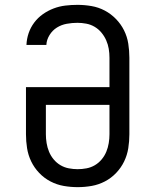

<svg xmlns="http://www.w3.org/2000/svg" viewBox="-20 -763 640 791"><path d="M300 8Q271 8 242.5 3Q214 -2 188 -15.5Q162 -29 141.5 -50.5Q121 -72 108.5 -98Q96 -124 91.5 -152.5Q87 -181 87 -210V-404H431V-525Q431 -544 428 -562Q425 -580 417.5 -597Q410 -614 398 -628.5Q386 -643 370 -652.5Q354 -662 335.5 -665.5Q317 -669 299 -669Q277 -669 255 -665Q233 -661 214.5 -649.5Q196 -638 184 -618.5Q172 -599 171 -578H89Q90 -603 98 -626.5Q106 -650 121 -670Q136 -690 156.5 -704.5Q177 -719 200.5 -728Q224 -737 249 -740Q274 -743 299 -743Q328 -743 357 -738Q386 -733 411.5 -719.5Q437 -706 457.5 -685Q478 -664 491 -638Q504 -612 508.5 -583Q513 -554 513 -525V-210Q513 -181 508.5 -152.5Q504 -124 491.5 -98Q479 -72 458.5 -50.5Q438 -29 412 -15.5Q386 -2 357.5 3Q329 8 300 8ZM300 -66Q318 -66 336.5 -69.5Q355 -73 371 -82.5Q387 -92 399 -106.5Q411 -121 418 -138Q425 -155 428 -173.5Q431 -192 431 -210V-331H169V-210Q169 -192 172 -173.5Q175 -155 182 -138Q189 -121 201 -106.5Q213 -92 229 -82.5Q245 -73 263.5 -69.5Q282 -66 300 -66Z"/></svg>

Font: Iosevka Curly Slab Extended
Style: Regular
Weight: 400
Width: 7
Monospace: yes
Designer: Belleve Invis
Foundry: Belleve Invis
Version: Version 11.1.0; ttfautohint (v1.8.3)